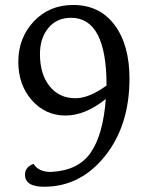

<svg xmlns="http://www.w3.org/2000/svg" viewBox="-20 -625 580 753"><path d="M152.8 107.4Q78.1 107.4 78.1 60.1Q78.1 29.8 111.8 17.6Q130.9 49.3 179.2 49.3Q286.6 44.4 335.4 -25.9Q384.3 -96.2 395 -236.8Q314 -171.9 236.8 -171.9Q158.2 -171.9 105 -231.9Q51.8 -292 51.8 -382.8Q51.8 -476.1 112.3 -540.8Q172.9 -605.5 267.1 -605.5Q370.6 -605.5 429.2 -527.3Q487.8 -449.2 487.8 -316.9Q487.8 -132.8 391.6 -12.7Q295.4 107.4 152.8 107.4ZM275.9 -239.7Q329.1 -239.7 397.9 -289.6Q397.9 -555.2 258.8 -555.2Q202.6 -555.2 169.7 -515.4Q136.7 -475.6 136.7 -412.6Q136.7 -334 174.6 -286.9Q212.4 -239.7 275.9 -239.7Z"/></svg>

Font: Kelvinch
Style: Regular
Weight: 400
Designer: Paul James MIller
Foundry: High-Logic / Made with FontCreator
Version: Version 3.30 September 23, 2016